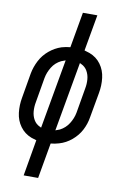

<svg xmlns="http://www.w3.org/2000/svg" viewBox="-101 -794 702 1059"><g transform="rotate(10 250.0 -265.0)"><path d="M109 205 144 2Q130 -2 115 -7Q76 -22 52 -55Q28 -88 23 -130.5Q18 -173 26 -216L50 -356Q57 -393 75 -428Q93 -463 124 -489Q155 -515 192 -527Q216 -534 240 -536L275 -735H356L320 -532Q335 -528 349 -523Q389 -508 413 -475Q437 -442 442 -399.5Q447 -357 439 -314L414 -174Q408 -136 390 -101.5Q372 -67 340.5 -40.5Q309 -14 271 -3Q248 4 225 6L190 205ZM238 -70Q250 -74 262 -79Q293 -95 311.5 -124.5Q330 -154 336 -186L360 -326Q365 -352 363 -377.5Q361 -403 349 -424Q337 -445 315 -455L307 -459ZM158 -71 227 -460Q215 -456 203 -451Q171 -435 153 -405.5Q135 -376 129 -344L105 -204Q100 -178 102 -152.5Q104 -127 116 -106Q128 -85 150 -75Z"/></g></svg>

Font: Iosevka SS08
Style: Italic
Weight: 400
Italic angle: -10°
Monospace: yes
Designer: Belleve Invis
Foundry: Belleve Invis
Version: 2.1.0; ttfautohint (v1.8.2)